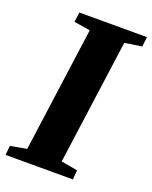

<svg xmlns="http://www.w3.org/2000/svg" viewBox="-151 -820 711 897"><g transform="rotate(20 205.0 -371.5)"><path d="M-11 0 -6.5 -46.5 74.5 -61 159.5 -681.5 79 -694.5 85.5 -743H421.5L416 -694.5L331 -681.5L246 -61L327.5 -46.5L324 0Z"/></g></svg>

Font: Merriweather 36pt Black
Style: Italic
Weight: 900
Italic angle: -7.8°
Version: Version 2.101